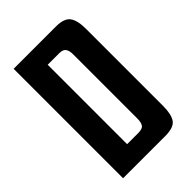

<svg xmlns="http://www.w3.org/2000/svg" viewBox="-191 -694 769 769"><g transform="rotate(-45 193.5 -310.0)"><path d="M36.9 -620H276.1Q323.1 -620 339.1 -597.8Q355.1 -575.6 355.1 -528.6V-92.4Q355.1 -43.7 339.6 -21.8Q324.1 0 275.4 0H36.9ZM208.1 -85.1Q232 -85.1 239.2 -96Q246.5 -106.9 246.5 -129.1V-491.9Q246.5 -513.7 238.6 -524.3Q230.6 -534.9 211.9 -534.9H144.9V-85.1Z"/></g></svg>

Font: Smooch Sans Thin
Style: Regular
Weight: 100
Designer: Robert E. Leuschke
Foundry: Robert E. Leuschke
Version: Version 1.010